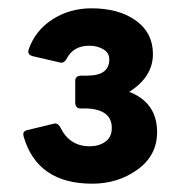

<svg xmlns="http://www.w3.org/2000/svg" viewBox="-20 -754 446 462"><path d="M202 -312Q70 -312 37 -425L36 -431Q36 -439 46 -441L112 -457Q120 -457 125 -448Q147 -402 196 -402Q218 -402 233.5 -413Q249 -424 249 -446Q249 -490 190 -493H174Q162 -493 161 -506V-559Q161 -571 174 -572H190Q243 -572 243 -611Q243 -627 228.5 -635.5Q214 -644 195 -644Q156 -644 140 -612Q135 -603 127 -603L58 -619Q48 -622 48 -630L49 -635Q65 -681 106.5 -707.5Q148 -734 200 -734Q266 -734 307 -704.5Q348 -675 348 -624Q348 -569 291 -533Q358 -507 358 -436Q358 -380 311 -346Q264 -312 202 -312Z"/></svg>

Font: YamahaIndonesia935. App
Style: Bold
Weight: 700
Designer: Dalton Maag Ltd
Foundry: Dalton Maag Ltd
Version: Version 1.002; January 01, 2024; Regular/Italic